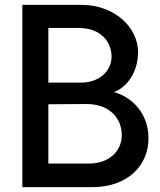

<svg xmlns="http://www.w3.org/2000/svg" viewBox="-20 -770 660 790"><path d="M449 -391C500 -410 548 -470 548 -556C548 -655 454 -750 315 -750H72V0H360C502 0 591 -86 591 -201C591 -306 520 -372 449 -391ZM439 -538C439 -477 388 -430 313 -430H179V-655H303C401 -655 439 -591 439 -538ZM345 -97H179V-341L336 -342C427 -342 481 -287 481 -214C481 -149 430 -97 345 -97Z"/></svg>

Font: Oakes Medium
Style: Regular
Weight: 500
Designer: Samuel Oakes
Foundry: Samuel Oakes
Version: Version 1.003;PS 001.003;hotconv 1.0.88;makeotf.lib2.5.64775